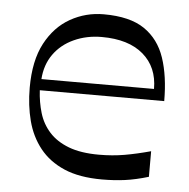

<svg xmlns="http://www.w3.org/2000/svg" viewBox="-43 -542 590 598"><g transform="rotate(5 252.0 -242.5)"><path d="M297 14Q226 14 178.5 -6.5Q131 -27 102 -63.5Q73 -100 60.5 -148Q48 -196 48 -251Q48 -336 77 -390.5Q106 -445 154 -472Q202 -499 258 -499Q340 -499 385.5 -468Q431 -437 450 -380.5Q469 -324 469 -246H80Q82 -209 92 -175.5Q102 -142 125 -116.5Q148 -91 186 -76.5Q224 -62 281 -62Q323 -62 360.5 -68.5Q398 -75 442 -87V-7Q402 5 368.5 9.5Q335 14 297 14ZM434 -281Q434 -349 388 -388.5Q342 -428 258 -428Q211 -428 171.5 -410Q132 -392 108.5 -359Q85 -326 82 -281Z"/></g></svg>

Font: Ojuju Medium
Style: Regular
Weight: 500
Designer: Chisaokwu Joboson, Mirko Velimirovic
Foundry: Udi Foundry
Version: Version 1.000